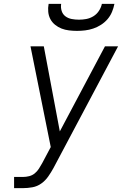

<svg xmlns="http://www.w3.org/2000/svg" viewBox="-20 -975 640 995"><path d="M53 0V-58H99Q115 -58 131 -62Q147 -66 160 -76.5Q173 -87 182 -101.5Q191 -116 199 -130V-131Q199 -131 199.5 -131Q200 -131 200 -131Q200 -132 200 -132Q200 -132 200 -132L243 -213L138 -735H207L290 -294L524 -735H592L257 -104Q245 -82 230 -60.5Q215 -39 194 -24Q173 -9 148 -4.5Q123 0 99 0ZM379 -815Q358 -815 337.5 -817.5Q317 -820 299 -827Q281 -834 265.5 -846.5Q250 -859 241 -876Q232 -893 230 -913.5Q228 -934 232 -955H297Q294 -936 299.5 -918.5Q305 -901 319 -890.5Q333 -880 351.5 -876.5Q370 -873 389 -873Q408 -873 427 -876.5Q446 -880 463.5 -890.5Q481 -901 492.5 -918.5Q504 -936 508 -955H573Q569 -934 560.5 -913.5Q552 -893 537.5 -876Q523 -859 503.5 -846.5Q484 -834 463 -827Q442 -820 421 -817.5Q400 -815 379 -815Z"/></svg>

Font: Iosevka SS04 Light Extended
Style: Italic
Weight: 300
Width: 7
Italic angle: -9°
Monospace: yes
Designer: Belleve Invis
Foundry: Belleve Invis
Version: Version 19.0.0; ttfautohint (v1.8.4)